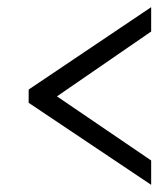

<svg xmlns="http://www.w3.org/2000/svg" viewBox="-20 -626 465 536"><path d="M402 -110V-178L139 -357L402 -538V-606L60 -376V-339Z"/></svg>

Font: Noto Serif Tamil ExtraCondensed Medium
Style: Italic
Weight: 500
Width: 2
Italic angle: -12°
Designer: Indian Type Foundry, Tom Grace, and the Monotype Design Team
Foundry: Monotype Imaging Inc.
Version: Version 2.003